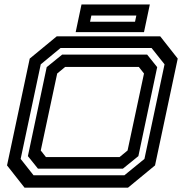

<svg xmlns="http://www.w3.org/2000/svg" viewBox="-20 -868 854 888"><path d="M93.5 0 12.5 -103 117.5 -597 242.5 -700H721L802 -597L697 -103L572 0ZM135 -57.5H555.5L648 -133L741 -570.5L681 -646H260L168.5 -570.5L75.5 -133ZM155.5 -88 109 -146 196 -557.5 267.5 -615.5H660.5L707 -557.5L620 -146L548.5 -88ZM192.5 -141.5H533L570 -172L646 -528L622 -558.5H281.5L244.5 -528L168.5 -172ZM330 -719.5 357 -847.5H673L646 -719.5ZM396.5 -767.5H604.5L610.5 -796H402.5Z"/></svg>

Font: Tourney Expanded SemiBold
Style: Italic
Weight: 600
Width: 7
Italic angle: -12°
Designer: Tyler Finck
Foundry: Etcetera Type Co
Version: Version 1.010; ttfautohint (v1.8.3)